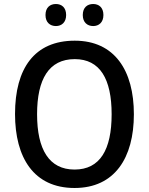

<svg xmlns="http://www.w3.org/2000/svg" viewBox="-20 -928 743 958"><path d="M207 -853C207 -816 230 -798 259 -798C287 -798 310 -816 310 -853C310 -891 287 -908 259 -908C230 -908 207 -891 207 -853ZM393 -853C393 -816 416 -798 445 -798C473 -798 496 -816 496 -853C496 -891 473 -908 445 -908C416 -908 393 -891 393 -853ZM648 -358C648 -576 552 -725 353 -725C152 -725 55 -587 55 -359C55 -142 148 10 352 10C552 10 648 -140 648 -358ZM165 -358C165 -533 224 -633 353 -633C479 -633 537 -534 537 -358C537 -181 479 -82 352 -82C225 -82 165 -182 165 -358Z"/></svg>

Font: Noto Sans Devanagari SemiCondensed Medium
Style: Regular
Weight: 500
Width: 4
Designer: Jelle Bosma - Monotype Design Team
Foundry: Monotype Imaging Inc.
Version: Version 2.004